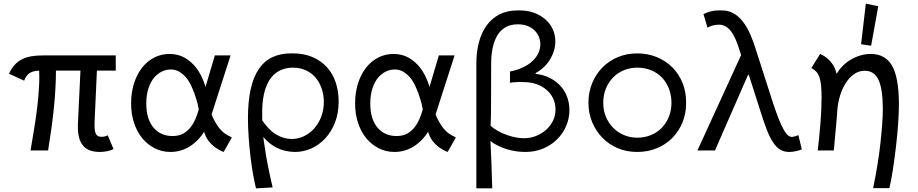

<svg xmlns="http://www.w3.org/2000/svg" viewBox="-20 -823 5022 1050"><path d="M526 8Q498 8 475 0.5Q452 -7 436 -24.5Q420 -42 413 -68.5Q406 -95 406 -127Q406 -135 406 -144L420 -437H286Q286 -388 283 -340Q280 -283 274 -226Q268 -169 260 -112.5Q252 -56 243 0H147Q158 -65 167.5 -123Q177 -181 183.5 -236Q190 -291 193 -344Q195 -372 195 -400Q195 -418 194 -437Q183 -436 174 -435Q158 -432 146.5 -426Q135 -420 127 -409.5Q119 -399 112 -382L29 -420Q43 -449 60 -468Q77 -487 99.5 -498.5Q122 -510 150.5 -515Q179 -520 216 -520H613V-437H510L497 -151Q497 -144 497 -137Q497 -103 505.5 -89Q514 -75 533 -75Q534 -75 535 -75Q537 -75 540 -75Q546 -75 553.5 -77Q561 -79 569 -83L601 -8Q591 -2 570 3Q549 8 526 8Z M1203 8 1183 -1Q1165 -10 1149.5 -22.5Q1134 -35 1121 -52Q1108 -69 1100 -91Q1098 -96 1096 -102Q1076 -70 1050 -47Q1022 -21 987 -6.5Q952 8 912 8Q866 8 826.5 -12Q787 -32 758 -67Q729 -102 713 -151Q697 -200 697 -258Q697 -316 712.5 -365.5Q728 -415 755.5 -451Q783 -487 822 -507.5Q861 -528 907 -528Q954 -528 990.5 -507Q1027 -486 1053 -452Q1079 -418 1095 -374Q1100 -361 1104 -348L1155 -520H1241L1137 -197Q1146 -174 1157 -156Q1168 -136 1180 -121.5Q1192 -107 1203 -98Q1214 -89 1224 -84L1248 -71ZM1058 -196Q1062 -211 1067 -225Q1064 -239 1061 -254Q1054 -281 1044.5 -308Q1035 -335 1023 -359.5Q1011 -384 994.5 -402.5Q978 -421 958 -432Q938 -443 913 -443Q890 -443 866 -432Q842 -421 823 -398.5Q804 -376 792 -340.5Q780 -305 780 -256Q780 -210 791.5 -176.5Q803 -143 822.5 -121.5Q842 -100 868 -89.5Q894 -79 923 -79Q963 -79 989 -96.5Q1015 -114 1031.5 -140Q1048 -166 1058 -196Z M1380 207Q1372 175 1364 130.5Q1356 86 1350 35Q1344 -16 1340 -70.5Q1336 -125 1336 -176Q1336 -268 1351 -335.5Q1366 -403 1396 -446.5Q1426 -490 1470 -510.5Q1514 -531 1571 -531Q1574 -531 1577 -531Q1580 -531 1583 -531Q1641 -531 1687.5 -511.5Q1734 -492 1766.5 -457Q1799 -422 1815.5 -373.5Q1832 -325 1832 -268Q1832 -204 1812 -153Q1792 -102 1758.5 -66Q1725 -30 1682 -11Q1639 8 1593 8Q1568 8 1541.5 2Q1515 -4 1490.5 -16.5Q1466 -29 1443 -50Q1431 -61 1420 -74Q1423 -46 1428 -18Q1435 34 1446 88Q1457 142 1471 202ZM1414 -226Q1414 -211 1414 -195Q1414 -180 1414 -165Q1428 -144 1443 -128Q1464 -104 1486.5 -90Q1509 -76 1531 -69.5Q1553 -63 1575 -63Q1612 -63 1644 -79Q1676 -95 1700 -122.5Q1724 -150 1737.5 -187Q1751 -224 1751 -266Q1751 -302 1740 -336Q1729 -370 1708 -396Q1687 -422 1655 -437.5Q1623 -453 1581 -453Q1545 -453 1515 -439.5Q1485 -426 1463 -398.5Q1441 -371 1428.5 -328Q1416 -285 1414 -226Z M2428 8 2408 -1Q2390 -10 2374.5 -22.5Q2359 -35 2346 -52Q2333 -69 2325 -91Q2323 -96 2321 -102Q2301 -70 2275 -47Q2247 -21 2212 -6.5Q2177 8 2137 8Q2091 8 2051.5 -12Q2012 -32 1983 -67Q1954 -102 1938 -151Q1922 -200 1922 -258Q1922 -316 1937.5 -365.5Q1953 -415 1980.5 -451Q2008 -487 2047 -507.5Q2086 -528 2132 -528Q2179 -528 2215.5 -507Q2252 -486 2278 -452Q2304 -418 2320 -374Q2325 -361 2329 -348L2380 -520H2466L2362 -197Q2371 -174 2382 -156Q2393 -136 2405 -121.5Q2417 -107 2428 -98Q2439 -89 2449 -84L2473 -71ZM2283 -196Q2287 -211 2292 -225Q2289 -239 2286 -254Q2279 -281 2269.5 -308Q2260 -335 2248 -359.5Q2236 -384 2219.5 -402.5Q2203 -421 2183 -432Q2163 -443 2138 -443Q2115 -443 2091 -432Q2067 -421 2048 -398.5Q2029 -376 2017 -340.5Q2005 -305 2005 -256Q2005 -210 2016.5 -176.5Q2028 -143 2047.5 -121.5Q2067 -100 2093 -89.5Q2119 -79 2148 -79Q2188 -79 2214 -96.5Q2240 -114 2256.5 -140Q2273 -166 2283 -196Z M2700 -28Q2679 -38 2662 -52Q2664 -7 2667 56Q2670 124 2672 207H2585V-475Q2585 -538 2599 -591.5Q2613 -645 2641.5 -684Q2670 -723 2712 -744.5Q2754 -766 2810 -766Q2812 -766 2815 -766Q2818 -766 2821 -766Q2865 -766 2900.5 -753Q2936 -740 2962.5 -717Q2989 -694 3003 -663Q3017 -632 3017 -598Q3017 -571 3009.5 -546Q3002 -521 2988.5 -498.5Q2975 -476 2955 -457Q2935 -438 2909 -423V-419Q2954 -414 2988.5 -396Q3023 -378 3046.5 -351.5Q3070 -325 3082 -291.5Q3094 -258 3094 -220Q3094 -175 3076 -133.5Q3058 -92 3026 -60.5Q2994 -29 2950 -10.5Q2906 8 2854 8Q2830 8 2804 4.5Q2778 1 2751.5 -7Q2725 -15 2700 -28ZM2665 -197Q2664 -167 2663 -135Q2681 -119 2701 -108Q2726 -94 2751.5 -85Q2777 -76 2801 -71.5Q2825 -67 2844 -67Q2880 -67 2911.5 -79.5Q2943 -92 2967 -113.5Q2991 -135 3004.5 -163.5Q3018 -192 3018 -225Q3018 -257 3005 -284.5Q2992 -312 2968.5 -332Q2945 -352 2913.5 -363Q2882 -374 2845 -374Q2842 -374 2839 -374Q2833 -375 2826 -375Q2822 -375 2814.5 -374.5Q2807 -374 2796.5 -373.5Q2786 -373 2778.5 -372Q2771 -371 2769 -370V-432Q2810 -440 2841 -455Q2872 -470 2893 -490Q2914 -510 2924.5 -533.5Q2935 -557 2935 -581Q2935 -602 2927 -621.5Q2919 -641 2903.5 -656.5Q2888 -672 2865 -681Q2842 -690 2812 -690Q2773 -690 2745.5 -674.5Q2718 -659 2700.5 -630.5Q2683 -602 2674.5 -562Q2666 -522 2666 -474Q2666 -313 2665.5 -273Q2665 -233 2665 -197Z M3465 8Q3407 8 3358.5 -12.5Q3310 -33 3274.5 -69.5Q3239 -106 3218.5 -155Q3198 -204 3198 -261Q3198 -319 3218.5 -368.5Q3239 -418 3274.5 -454Q3310 -490 3358.5 -510.5Q3407 -531 3465 -531Q3523 -531 3572.5 -510.5Q3622 -490 3657.5 -454Q3693 -418 3712.5 -369.5Q3732 -321 3732 -267Q3732 -264 3732 -261Q3732 -258 3732 -256Q3732 -202 3712.5 -154Q3693 -106 3657.5 -69.5Q3622 -33 3572.5 -12.5Q3523 8 3465 8ZM3465 -70Q3506 -70 3540.5 -84.5Q3575 -99 3599.5 -124.5Q3624 -150 3638 -184.5Q3652 -219 3652 -261Q3652 -303 3638 -338.5Q3624 -374 3599.5 -399.5Q3575 -425 3540.5 -439Q3506 -453 3465 -453Q3426 -453 3392 -439Q3358 -425 3333 -399.5Q3308 -374 3293.5 -338.5Q3279 -303 3279 -261Q3279 -219 3293.5 -184.5Q3308 -150 3333 -124.5Q3358 -99 3392 -84.5Q3426 -70 3465 -70Z M4296 8Q4269 8 4248 -4Q4227 -16 4209 -42.5Q4191 -69 4175 -109.5Q4159 -150 4141 -207L4075 -414H4071L3890 0H3794L4033 -522L4026 -543Q4016 -577 4004.5 -604Q3993 -631 3979.5 -649.5Q3966 -668 3949.5 -678Q3933 -688 3913 -688Q3891 -688 3875.5 -683Q3860 -678 3849 -672L3827 -746Q3843 -754 3864 -760Q3885 -766 3908 -766Q3915 -766 3922 -766Q3924 -766 3927 -766Q3963 -766 3991 -750.5Q4019 -735 4042.5 -705Q4066 -675 4084.5 -632Q4103 -589 4119 -535L4207 -261Q4226 -204 4240.5 -168Q4255 -132 4267.5 -111Q4280 -90 4290.5 -82Q4301 -74 4312 -74Q4319 -75 4327.5 -77.5Q4336 -80 4346 -84L4365 -6Q4354 -1 4333.5 3.5Q4313 8 4296 8Z M4755 206Q4769 138 4779 76Q4789 14 4795 -41.5Q4801 -97 4804.5 -144.5Q4808 -192 4808 -231Q4807 -340 4783.5 -388Q4760 -436 4709 -436Q4677 -436 4650.5 -417.5Q4624 -399 4604 -367Q4584 -335 4572 -293Q4562 -258 4559 -219Q4559 -212 4558 -205Q4558 -203 4558 -202Q4557 -190 4556 -177Q4549 -94 4540 0H4452Q4461 -76 4467 -152Q4473 -228 4473 -291Q4473 -331 4470 -358Q4467 -385 4460.5 -403Q4454 -421 4443 -432Q4432 -443 4417 -451L4465 -528Q4494 -515 4512.5 -496.5Q4531 -478 4543 -455Q4551 -438 4555 -419Q4559 -425 4563 -431Q4582 -460 4610 -481.5Q4638 -503 4672 -515.5Q4706 -528 4741 -528Q4821 -528 4858 -464.5Q4895 -401 4896 -258Q4896 -206 4891.5 -143.5Q4887 -81 4879.5 -18Q4872 45 4863 104Q4854 163 4844 206ZM4783 -789 4744 -573 4689 -581 4715 -803Z"/></svg>

Font: Rising Sun
Style: Regular
Weight: 400
Designer: Matt McInerney, Pablo Impallari, Rodrigo Fuenzalida (Raleway font), Stephen Hutchings (Greek), Cristiano Sobral (main ch
Foundry: The Rising Sun Project Authors
Version: Version 4.327; ttfautohint (v1.8.4.7-5d5b-dirty)